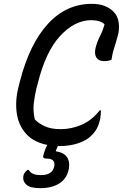

<svg xmlns="http://www.w3.org/2000/svg" viewBox="-20 -740 640 999"><path d="M290 20Q285 20 281 20Q276 32 272 41L270 47Q310 53 327 75.5Q344 98 339 133Q331 186 291.5 212.5Q252 239 190 239Q138 239 118 221.5Q98 204 101 180Q102 160 123 144H129Q138 158 152.5 164.5Q167 171 194 171Q256 171 263 121Q265 105 256 95Q247 85 221 85Q201 85 205 69Q208 57 213.5 42Q219 27 226 14Q155 0 115.5 -44Q76 -88 67 -152.5Q58 -217 77 -291L84 -318Q134 -512 229.5 -616Q325 -720 458 -720Q496 -720 523 -709.5Q550 -699 568 -682Q594 -657 598 -620Q602 -583 592 -551Q582 -514 573.5 -489Q565 -464 560 -429Q545 -422 521 -422Q493 -422 481.5 -440.5Q470 -459 477 -490Q486 -525 500.5 -552.5Q515 -580 524 -614Q501 -635 454 -635Q369 -635 293 -553Q217 -471 176 -304L170 -282Q161 -245 156 -204.5Q151 -164 161 -119Q178 -100 211 -84Q244 -68 296 -68Q352 -68 405 -91Q458 -114 499 -166H505Q505 -156 504 -143.5Q503 -131 501 -119Q494 -90 484 -71.5Q474 -53 455 -34Q430 -9 386.5 5.5Q343 20 290 20Z"/></svg>

Font: Recursive Sn Csl St
Style: Italic
Weight: 400
Italic angle: -15°
Version: Version 1.079;hotconv 1.0.112;makeotfexe 2.5.65598; ttfautoh